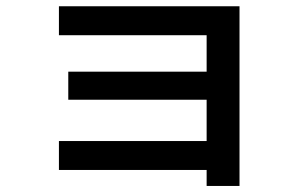

<svg xmlns="http://www.w3.org/2000/svg" viewBox="-20 -576 978 622"><path d="M649.4 -25.4H170.9V-119.1H649.4V-252.9H201.2V-343.8H649.4V-461.9H170.9V-555.7H755.9V26.4H649.4Z"/></svg>

Font: Pretendard JP SemiBold
Style: Regular
Weight: 600
Designer: Base glyphs from Inter by Rasmus Andersson; Hangeul glyphs from Noto Sans CJK(Source Han Sans) by Jang Soo-young and Kan
Foundry: Kil Hyung-jin
Version: Version 1.309